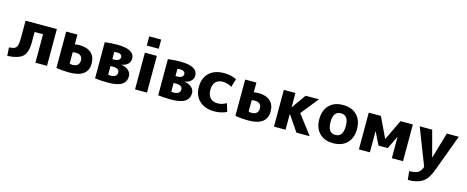

<svg xmlns="http://www.w3.org/2000/svg" viewBox="-44 -1572 6376 2623"><g transform="rotate(15 3144.0 -260.0)"><path d="M10.7 -108.4Q64.5 -111.3 89.4 -124.5Q114.3 -137.7 125 -170.9Q135.7 -204.1 135.7 -273.4V-519.5H578.1V0H414.1V-402.3H294.9V-253.9Q294.9 -113.3 235.4 -56.2Q175.8 1 18.6 9.8Z M710 -4.9V-519.5H869.1V-381.8Q898.4 -387.7 934.6 -387.7Q1042 -387.7 1100.6 -335.9Q1159.2 -284.2 1159.2 -187.5Q1159.2 9.8 894.5 9.8Q795.9 9.8 710 -4.9ZM869.1 -109.4Q891.6 -102.5 910.2 -102.5Q1006.8 -102.5 1006.8 -193.4Q1006.8 -232.4 981.9 -253.9Q957 -275.4 909.2 -275.4Q889.6 -275.4 869.1 -268.6Z M1256.8 -3.9V-515.6Q1350.6 -527.3 1431.6 -527.3Q1676.8 -527.3 1676.8 -393.6Q1676.8 -347.7 1643.1 -316.4Q1609.4 -285.2 1552.7 -277.3V-276.4Q1619.1 -268.6 1657.7 -233.9Q1696.3 -199.2 1696.3 -150.4Q1696.3 -73.2 1635.3 -33.2Q1574.2 6.8 1439.5 6.8Q1345.7 6.8 1256.8 -3.9ZM1417 -97.7 1446.3 -94.7Q1542 -94.7 1542 -162.1Q1542 -221.7 1447.3 -221.7H1417ZM1417 -319.3H1444.3Q1482.4 -319.3 1504.4 -334.5Q1526.4 -349.6 1526.4 -375Q1526.4 -424.8 1445.3 -424.8Q1443.4 -424.8 1417 -421.9Z M1823.2 0V-519.5H1992.2V0ZM1823.2 -620.1V-750H1992.2V-620.1Z M2149.4 -3.9V-515.6Q2243.2 -527.3 2324.2 -527.3Q2569.3 -527.3 2569.3 -393.6Q2569.3 -347.7 2535.6 -316.4Q2502 -285.2 2445.3 -277.3V-276.4Q2511.7 -268.6 2550.3 -233.9Q2588.9 -199.2 2588.9 -150.4Q2588.9 -73.2 2527.8 -33.2Q2466.8 6.8 2332 6.8Q2238.3 6.8 2149.4 -3.9ZM2309.6 -97.7 2338.9 -94.7Q2434.6 -94.7 2434.6 -162.1Q2434.6 -221.7 2339.8 -221.7H2309.6ZM2309.6 -319.3H2336.9Q2375 -319.3 2397 -334.5Q2418.9 -349.6 2418.9 -375Q2418.9 -424.8 2337.9 -424.8Q2335.9 -424.8 2309.6 -421.9Z M2944.3 -530.3Q3038.1 -530.3 3119.1 -492.2L3084 -374Q3022.5 -411.1 2955.6 -411.1Q2888.7 -411.1 2853.5 -372.1Q2818.4 -333 2818.4 -260.7Q2818.4 -188.5 2855.5 -147.9Q2892.6 -107.4 2958 -107.4Q3023.4 -107.4 3084 -143.6L3119.1 -28.3Q3038.1 9.8 2944.3 9.8Q2812.5 9.8 2734.4 -62.5Q2656.2 -134.8 2656.2 -260.3Q2656.2 -385.7 2732.4 -458Q2808.6 -530.3 2944.3 -530.3Z M3241.2 -4.9V-519.5H3400.4V-381.8Q3429.7 -387.7 3465.8 -387.7Q3573.2 -387.7 3631.8 -335.9Q3690.4 -284.2 3690.4 -187.5Q3690.4 9.8 3425.8 9.8Q3327.1 9.8 3241.2 -4.9ZM3400.4 -109.4Q3422.9 -102.5 3441.4 -102.5Q3538.1 -102.5 3538.1 -193.4Q3538.1 -232.4 3513.2 -253.9Q3488.3 -275.4 3440.4 -275.4Q3420.9 -275.4 3400.4 -268.6Z M3788.1 0V-519.5H3952.1V-318.4H3954.1L4096.7 -519.5H4285.2L4086.9 -271.5L4293 0H4105.5L3954.1 -222.7H3952.1V0Z M4430.2 -62.5Q4359.4 -134.8 4359.4 -259.8Q4359.4 -384.8 4430.2 -457.5Q4501 -530.3 4626 -530.3Q4751 -530.3 4821.8 -457.5Q4892.6 -384.8 4892.6 -259.8Q4892.6 -134.8 4821.8 -62.5Q4751 9.8 4626 9.8Q4501 9.8 4430.2 -62.5ZM4626 -413.1Q4517.6 -413.1 4517.6 -260.3Q4517.6 -107.4 4626 -107.4Q4734.4 -107.4 4734.4 -260.3Q4734.4 -413.1 4626 -413.1Z M4989.3 0V-519.5H5161.1L5298.8 -231.4H5300.8L5438.5 -519.5H5613.3V0H5455.1V-299.8H5453.1L5365.2 -119.1H5234.4L5145.5 -299.8H5144.5V0Z M5710 -519.5H5886.7L5984.4 -153.3H5986.3L6093.8 -519.5H6262.7L6067.4 6.8Q6022.5 130.9 5949.2 180.7Q5876 230.5 5742.2 230.5L5729.5 108.4Q5814.5 108.4 5853.5 85Q5892.6 61.5 5912.1 0Z"/></g></svg>

Font: GenEi M Gothic v2 Heavy
Style: Regular
Weight: 800
Version: Version 2.0